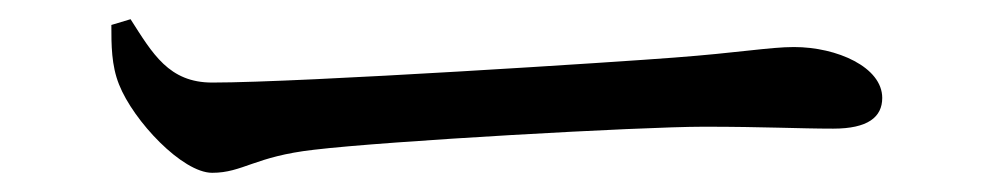

<svg xmlns="http://www.w3.org/2000/svg" viewBox="-20 -454 1040 200"><path d="M201 -274C233 -274 245 -291 307 -298C382 -307 647 -322 713 -322C777 -322 812 -320 848 -320C884 -320 899 -332 899 -352C899 -384 852 -405 807 -405C782 -405 749 -399 682 -394C632 -390 295 -368 201 -368C156 -368 139 -398 116 -434L96 -428C96 -407 96 -386 104 -366C119 -328 170 -274 201 -274Z"/></svg>

Font: Source Han Serif SC Medium
Style: Regular
Weight: 500
Designer: Ryoko NISHIZUKA 西塚涼子 (kana & ideographs); Frank Grießhammer (Latin, Greek & Cyrillic); Wenlong ZHANG 张文龙 (bopomofo); San
Foundry: Adobe
Version: Version 2.003;hotconv 1.1.1;makeotfexe 2.6.0